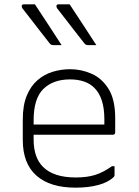

<svg xmlns="http://www.w3.org/2000/svg" viewBox="-20 -855 640 885"><path d="M141 -835Q172 -788 203.5 -740Q235 -692 264 -647H226Q215 -647 209 -655Q182 -690 162.5 -714.5Q143 -739 125 -763Q107 -787 83 -817Q79 -823 80.5 -829Q82 -835 89 -835ZM301 -835Q332 -788 363.5 -740Q395 -692 424 -647H386Q375 -647 369 -655Q342 -690 322.5 -714.5Q303 -739 285 -763Q267 -787 243 -817Q239 -823 240.5 -829Q242 -835 249 -835ZM303 -536Q355 -536 402.5 -515Q450 -494 480.5 -445Q511 -396 511 -310V-245Q511 -234 500 -234H135V-212Q135 -129 178 -86Q227 -37 329 -37Q382 -37 419.5 -49Q457 -61 496 -89H508V-48Q508 -43 505 -40Q480 -15 434 -2.5Q388 10 328 10Q211 10 148 -45.5Q85 -101 85 -210V-304Q85 -370 103.5 -414.5Q122 -459 153.5 -486Q185 -513 224 -524.5Q263 -536 303 -536ZM303 -489Q225 -489 180 -445Q135 -401 135 -301V-281H461V-306Q461 -404 415 -450Q395 -470 366.5 -479.5Q338 -489 303 -489Z"/></svg>

Font: Recursive Mn Lnr St Lt
Style: Regular
Weight: 300
Monospace: yes
Version: Version 1.079;hotconv 1.0.112;makeotfexe 2.5.65598; ttfautoh